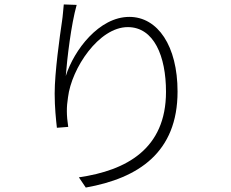

<svg xmlns="http://www.w3.org/2000/svg" viewBox="-20 -803 1040 864"><path d="M325 -781 267 -783C264 -755 263 -733 259 -707C249 -639 226 -478 226 -382C226 -319 232 -265 236 -228L287 -232C279 -285 279 -321 286 -365C302 -496 425 -681 555 -681C673 -681 727 -550 727 -390C727 -133 549 -36 335 -5L366 41C603 -1 779 -117 779 -391C779 -596 690 -727 562 -727C426 -727 313 -578 276 -461C282 -539 300 -693 325 -781Z"/></svg>

Font: Noto Sans SC Light
Style: Regular
Weight: 300
Designer: Ryoko NISHIZUKA 西塚涼子 (kana, bopomofo & ideographs); Paul D. Hunt (Latin, Greek & Cyrillic); Sandoll Communications 산돌커뮤니
Foundry: Adobe
Version: Version 2.004;hotconv 1.0.118;makeotfexe 2.5.65603